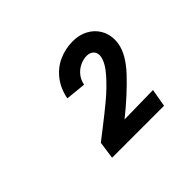

<svg xmlns="http://www.w3.org/2000/svg" viewBox="-105 -1037 810 810"><g transform="rotate(-45 300.0 -632.5)"><path d="M215.5 -510Q272 -553.5 314.5 -589Q357 -624.5 391.5 -663.8Q426 -703 431.5 -734.5Q432.5 -740.5 432.5 -743Q432.5 -760 421 -770Q409.5 -780 392 -780Q371 -780 350.8 -770.2Q330.5 -760.5 316.2 -742.5Q302 -724.5 298 -701.5L207 -710.5Q216.5 -759.5 243.5 -794.5Q270.5 -829.5 309.5 -847.2Q348.5 -865 394 -865Q432 -865 461.5 -849.2Q491 -833.5 507.5 -806Q524 -778.5 524 -744.5Q524 -731 522 -720.5Q512.5 -666 455 -604.8Q397.5 -543.5 315 -477L487.5 -480L473.5 -400H163.5L174.5 -478Q173.5 -477.5 215.5 -510Z"/></g></svg>

Font: JuliaMono BoldItalic
Style: Regular
Weight: 700
Italic angle: -9°
Monospace: yes
Designer: cormullion
Foundry: corm
Version: Version 0.049; ttfautohint (v1.8.4)